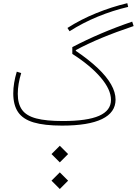

<svg xmlns="http://www.w3.org/2000/svg" viewBox="-20 -804 875 1229"><path d="M309.6 182.1 362.8 235.4 416 182.1 362.8 128.9ZM309.6 352.5 362.8 405.8 416 352.5 362.8 299.3ZM794.9 -783.7Q694.8 -759.8 595.9 -719.7Q497.1 -679.7 411.6 -625L425.3 -604Q509.3 -657.7 605.5 -697.3Q701.7 -736.8 800.3 -759.8ZM87.4 -345.2Q64.9 -270.5 64.9 -206.5Q64.9 -131.8 95.7 -86.4Q126.5 -41 195.1 -20.5Q263.7 0 377 0Q546.4 0 633.1 -42Q719.7 -84 719.7 -166Q719.7 -213.4 690.9 -263.9Q662.1 -314.5 605.5 -368.2Q548.8 -421.9 465.3 -478.5V-483.4Q541 -523.9 630.9 -561.3Q720.7 -598.6 835.4 -637.2L826.2 -665.5Q723.1 -630.4 627.4 -589.6Q531.7 -548.8 442.9 -502.4V-459Q559.1 -384.8 624.8 -307.6Q690.4 -230.5 690.4 -164.6Q690.4 -96.2 614.3 -62.7Q538.1 -29.3 381.8 -29.3Q275.4 -29.3 212.2 -45.9Q148.9 -62.5 121.3 -100.8Q93.8 -139.2 93.8 -203.1Q93.8 -265.1 115.7 -336.4Z"/></svg>

Font: Estedad-FD-VF Thin
Style: Regular
Weight: 100
Designer: Amin Abedi
Version: Version 5.0